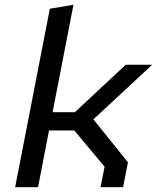

<svg xmlns="http://www.w3.org/2000/svg" viewBox="-20 -785 660 805"><path d="M401.5 0H496L516.5 -104.5L371.5 -284.5L618 -513.5H507L294 -314.5H200.5L288 -765L189 -748.5L43.5 0H139.5L185.5 -238H291.5L418.5 -86Z"/></svg>

Font: Monaspace Krypton
Style: Italic
Weight: 400
Italic angle: -11°
Designer: Riley Cran & the Lettermatic Team
Foundry: Lettermatic
Version: Version 1.101 (Monaspace Krypton)